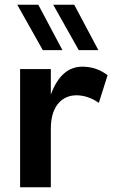

<svg xmlns="http://www.w3.org/2000/svg" viewBox="-20 -792 485 812"><path d="M398 -357 435 -474C403 -498 369 -510 328 -510C271 -510 225 -474 195 -392V-500H65V0H195V-248C195 -354 252 -389 303 -389C335 -389 368 -378 398 -357ZM244 -580 142 -772H53L161 -580ZM396 -580 294 -772H205L313 -580Z"/></svg>

Font: Gully SemiBold
Style: Regular
Weight: 600
Designer: jaikishan Patel
Foundry: MagicType
Version: Version 1.000;Glyphs 3.2 (3242)